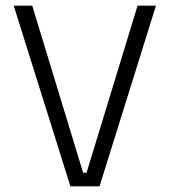

<svg xmlns="http://www.w3.org/2000/svg" viewBox="-20 -659 600 679"><path d="M332 0H229L28.5 -639H94L274 -48H286L466.5 -639H531.5Z"/></svg>

Font: Anek Malayalam Medium Light
Style: Regular
Weight: 300
Version: Version 1.003